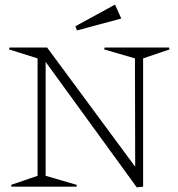

<svg xmlns="http://www.w3.org/2000/svg" viewBox="-20 -805 769 828"><path d="M569.8 2.9 176.8 -538.1V-46.9L311 -7.8L310.1 0H29.8L27.8 -7.8L142.1 -46.9V-553.2L19 -591.8L21 -600.1H183.1L563 -85.9L562 -553.2L429.2 -591.8L431.2 -600.1H709L710.9 -591.8L597.2 -553.2V0ZM305.2 -691.9 476.1 -785.2 502.9 -725.1 312 -673.8Z"/></svg>

Font: Halibut Thin
Style: Regular
Weight: 250
Designer: Matteo Maggi
Foundry: Collletttivo
Version: Version 3.080 | FøM Fix